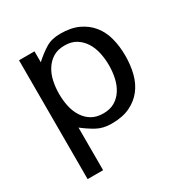

<svg xmlns="http://www.w3.org/2000/svg" viewBox="-147 -561 815 850"><g transform="rotate(-30 260.5 -136.0)"><path d="M477.5 -216.8Q477.5 -168.9 466.8 -127Q456.1 -85 431.6 -53.7Q407.2 -22.5 369.1 -4.4Q331.1 13.7 275.4 13.7Q231.4 13.7 199.2 -4.4Q167 -22.5 138.7 -44.9V172.9H59.6V-434.6H138.7V-378.9Q169.9 -407.2 200.7 -426.3Q231.4 -445.3 275.4 -445.3Q331.1 -445.3 369.1 -427.2Q407.2 -409.2 431.6 -378.4Q456.1 -347.7 466.8 -306.2Q477.5 -264.6 477.5 -216.8ZM393.6 -216.8Q393.6 -250 386.7 -281.2Q379.9 -312.5 364.3 -336.9Q348.6 -361.3 324.7 -376Q300.8 -390.6 266.6 -390.6Q231.4 -390.6 207.5 -376Q183.6 -361.3 168 -336.9Q152.3 -312.5 145.5 -281.2Q138.7 -250 138.7 -216.8Q138.7 -182.6 145.5 -151.9Q152.3 -121.1 168 -96.7Q183.6 -72.3 207.5 -58.1Q231.4 -43.9 266.6 -43.9Q300.8 -43.9 324.7 -58.1Q348.6 -72.3 364.3 -96.7Q379.9 -121.1 386.7 -151.9Q393.6 -182.6 393.6 -216.8Z"/></g></svg>

Font: Myanmar PaOh One
Style: Regular
Weight: 400
Designer: Debbi Hosken
Foundry: SIL
Version: Version 2.8